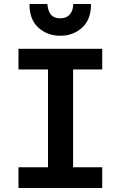

<svg xmlns="http://www.w3.org/2000/svg" viewBox="-20 -936 600 956"><path d="M72 0V-103H219V-590H72V-693H489V-590H344V-103H489V0ZM280 -758Q215 -758 170.5 -799Q126 -840 127 -916H216Q218 -892 225.5 -876Q233 -860 246.5 -852.5Q260 -845 280 -845Q300 -845 313.5 -852.5Q327 -860 335.5 -876Q344 -892 345 -916H433Q434 -840 389.5 -799Q345 -758 280 -758Z"/></svg>

Font: Ubuntu Sans Mono SemiBold
Style: Regular
Weight: 600
Monospace: yes
Designer: Dalton Maag Ltd
Foundry: Dalton Maag Ltd
Version: Version 1.006